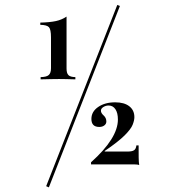

<svg xmlns="http://www.w3.org/2000/svg" viewBox="-20 -705 745 796"><path d="M477.1 -680.2 182.6 71.8 171.4 66.9 466.3 -684.6ZM148.4 -376V-385.3Q172.9 -385.7 182.1 -394Q191.4 -402.3 191.4 -422.4V-549.8Q191.4 -583 182.9 -592.3Q174.3 -601.6 147 -602.1V-611.3Q187.5 -612.3 211.9 -617.7Q236.3 -623 255.9 -636.2V-420.9Q255.9 -401.4 263.7 -393.6Q271.5 -385.7 292.5 -385.3V-376Q270 -376.5 254.2 -377Q238.3 -377.4 225.1 -377.4Q210 -377.4 191.4 -377Q172.9 -376.5 148.4 -376ZM557.1 -21Q549.8 -23.4 537.1 -23.4H357.4V-32.2Q468.8 -131.8 468.8 -209.5Q468.8 -236.8 458.5 -252.2Q448.2 -267.6 430.2 -267.6Q418.5 -267.6 408.4 -261.2Q398.4 -254.9 398.4 -246.1Q398.4 -236.3 409.7 -226.3Q420.9 -216.3 420.9 -201.2Q420.9 -191.4 412.6 -185.1Q404.3 -178.7 391.6 -178.7Q358.9 -178.7 358.9 -211.9Q358.9 -242.2 387 -261.5Q415 -280.8 457.5 -280.8Q495.1 -280.8 516.1 -264.4Q537.1 -248 537.1 -219.2Q537.1 -206.1 530 -188Q522.9 -169.9 496.8 -143.8Q470.7 -117.7 414.1 -79.1V-76.7H508.8Q527.3 -76.7 535.6 -82Q543.9 -87.4 545.4 -102.1H554.7Q554.7 -73.2 554.9 -52.2Q555.2 -31.2 557.1 -21Z"/></svg>

Font: Bacasime Antique
Style: Regular
Weight: 400
Designer: The DocRepair Project, Claus Eggers Sørensen
Foundry: Google
Version: Version 2.000